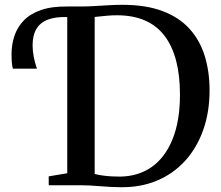

<svg xmlns="http://www.w3.org/2000/svg" viewBox="-20 -770 918 798"><path d="M479.5 8Q459.5 8 438 6.8Q416.5 5.5 395 3.8Q373.5 2 353.8 1Q334 0 317.5 0H182.5V-37L259.5 -50V-743H316Q344.5 -743 373 -744.8Q401.5 -746.5 430.5 -748.2Q459.5 -750 489 -750Q586 -750 654.8 -724.2Q723.5 -698.5 766.8 -651.2Q810 -604 830.5 -538.8Q851 -473.5 851 -394.5Q851 -304 824.5 -229.5Q798 -155 749 -101.2Q700 -47.5 631.8 -19Q563.5 9.5 479.5 8ZM479 -36Q555 -37 610.8 -76.2Q666.5 -115.5 697.2 -191.5Q728 -267.5 728 -377Q728 -456.5 712 -517.8Q696 -579 663.8 -621.2Q631.5 -663.5 582.2 -685Q533 -706.5 466 -706.5Q446.5 -706.5 428.5 -705Q410.5 -703.5 396 -701.8Q381.5 -700 373.5 -699.5V-47Q389 -43 406.8 -40.5Q424.5 -38 443 -37Q461.5 -36 479 -36ZM33.5 -484.5Q30.5 -495 29.2 -510.5Q28 -526 28 -545Q28 -585 40 -621Q52 -657 79 -685Q106 -713 151 -728.5Q196 -744 262 -743L268.5 -721L262 -699Q211.5 -701 179 -688.5Q146.5 -676 131 -649.2Q115.5 -622.5 115.5 -581.5Q115.5 -559 120.2 -534Q125 -509 133.5 -484.5Z"/></svg>

Font: Merriweather 72pt Medium
Style: Regular
Weight: 500
Version: Version 2.100